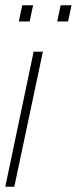

<svg xmlns="http://www.w3.org/2000/svg" viewBox="-20 -705 290 725"><path d="M0 0 107 -510H142L34 0ZM51 -624 64 -685H105L92 -624ZM196 -624 209 -685H250L237 -624Z"/></svg>

Font: Saira Ultra Condensed Thin
Style: Italic
Weight: 100
Width: 1
Italic angle: -12°
Designer: Hector Gatti with collaboration of the Omnibus-Type team
Foundry: Omnibus-Type
Version: Version 1.001; ttfautohint (v1.8)